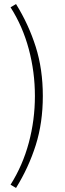

<svg xmlns="http://www.w3.org/2000/svg" viewBox="-20 -751 319 946"><path d="M59 175 32 159Q92 64 122 -48Q152 -160 152 -278Q152 -396 122 -508.5Q92 -621 32 -715L59 -731Q121 -631 156 -520.5Q191 -410 191 -278Q191 -146 156 -35.5Q121 75 59 175Z"/></svg>

Font: Source Sans 3 Light
Style: Regular
Weight: 300
Designer: Paul D. Hunt
Foundry: Adobe
Version: Version 3.052;hotconv 1.1.0;makeotfexe 2.6.0